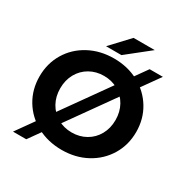

<svg xmlns="http://www.w3.org/2000/svg" viewBox="-214 -1074 1271 1318"><g transform="rotate(30 422.0 -415.5)"><path d="M39 -350Q39 -453 88.5 -535.5Q138 -618 225.5 -665Q313 -712 422 -712Q531 -712 618 -665Q705 -618 755 -535.5Q805 -453 805 -350Q805 -247 755 -164.5Q705 -82 618 -35Q531 12 422 12Q313 12 225.5 -35Q138 -82 88.5 -164.5Q39 -247 39 -350ZM641 -350Q641 -415 612.5 -466Q584 -517 534 -545.5Q484 -574 422 -574Q360 -574 310 -545.5Q260 -517 231.5 -466Q203 -415 203 -350Q203 -285 231.5 -234Q260 -183 310 -154.5Q360 -126 422 -126Q484 -126 534 -154.5Q584 -183 612.5 -234Q641 -285 641 -350ZM669 -770H774L176 70H71ZM466 -901H634L453 -757H331Z"/></g></svg>

Font: Idrija
Style: Bold
Weight: 700
Designer: Julieta Ulanovsky
Foundry: Julieta Ulanovsky
Version: Version 7.200